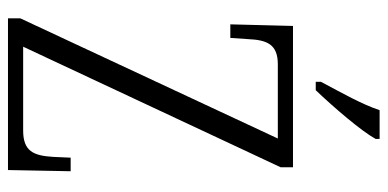

<svg xmlns="http://www.w3.org/2000/svg" viewBox="-265 -706 971 481"><g transform="rotate(90 220.5 -465.5)"><path d="M185 -784V-771H206C249 -816 309 -886 328 -921V-931H256C241 -886 214 -839 185 -784ZM26 0H406L409 -157H375L373 -113C370 -64 359 -38 307 -38H97L399 -683V-714H45L41 -557H75L78 -601C80 -649 91 -676 141 -676H327L26 -31Z"/></g></svg>

Font: Noto Serif Devanagari ExtraCondensed Light
Style: Regular
Weight: 300
Width: 2
Designer: Universal Thirst, Indian Type Foundry and the Monotype Design Team
Foundry: Monotype Imaging Inc.
Version: Version 2.004